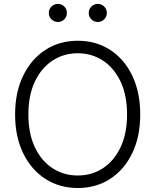

<svg xmlns="http://www.w3.org/2000/svg" viewBox="-20 -944 789 974"><path d="M374.5 9.8Q281.7 9.8 210 -36.6Q138.2 -83 97.4 -167Q56.6 -251 56.6 -363.3Q56.6 -476.1 97.7 -560.3Q138.7 -644.5 210.2 -690.9Q281.7 -737.3 374.5 -737.3Q467.3 -737.3 538.8 -690.9Q610.4 -644.5 650.9 -560.3Q691.4 -476.1 691.4 -363.3Q691.4 -251 650.9 -167Q610.4 -83 538.8 -36.6Q467.3 9.8 374.5 9.8ZM374.5 -53.7Q445.8 -53.7 502.2 -90.6Q558.6 -127.4 591.6 -197Q624.5 -266.6 624.5 -363.3Q624.5 -460.9 591.6 -530.3Q558.6 -599.6 502.2 -636.7Q445.8 -673.8 374.5 -673.8Q303.2 -673.8 246.6 -636.7Q189.9 -599.6 157 -530.3Q124 -460.9 124 -363.3Q124 -266.6 156.7 -197.3Q189.5 -127.9 246.3 -90.8Q303.2 -53.7 374.5 -53.7ZM476.1 -832.5Q457 -832.5 443.6 -845.9Q430.2 -859.4 430.2 -878.4Q430.2 -897.5 443.6 -910.9Q457 -924.3 476.1 -924.3Q495.1 -924.3 508.5 -910.9Q522 -897.5 522 -878.4Q522 -859.4 508.5 -845.9Q495.1 -832.5 476.1 -832.5ZM273.9 -832.5Q254.9 -832.5 241.2 -845.9Q227.5 -859.4 227.5 -878.4Q227.5 -897.5 241.2 -910.9Q254.9 -924.3 273.9 -924.3Q293 -924.3 306.2 -910.9Q319.3 -897.5 319.3 -878.4Q319.3 -859.4 306.2 -845.9Q293 -832.5 273.9 -832.5Z"/></svg>

Font: Inter 20pt Light
Style: Regular
Weight: 300
Version: Version 4.001;git-66647c0bb